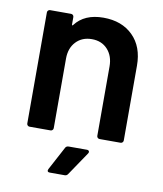

<svg xmlns="http://www.w3.org/2000/svg" viewBox="-80 -584 703 829"><g transform="rotate(10 272.0 -169.5)"><path d="M485 -340V-12Q485 -7 481.5 -3.5Q478 0 473 0H381Q376 0 372.5 -3.5Q369 -7 369 -12V-316Q369 -362 343 -390.5Q317 -419 274 -419Q231 -419 204.5 -391Q178 -363 178 -317V-12Q178 -7 174.5 -3.5Q171 0 166 0H74Q69 0 65.5 -3.5Q62 -7 62 -12V-499Q62 -504 65.5 -507.5Q69 -511 74 -511H166Q171 -511 174.5 -507.5Q178 -504 178 -499V-467Q178 -464 180 -463Q182 -462 183 -465Q224 -519 307 -519Q388 -519 436.5 -471Q485 -423 485 -340ZM186 166 241 63Q245 55 256 55H335Q342 55 344.5 59.5Q347 64 343 70L274 172Q269 180 260 180H194Q187 180 185 176Q183 172 186 166Z"/></g></svg>

Font: Amber EN SemiBold
Style: Regular
Weight: 600
Designer: Jeremy Tribby
Foundry: Tribby Type
Version: Version 1.408 November 24, 2021